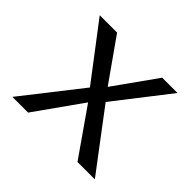

<svg xmlns="http://www.w3.org/2000/svg" viewBox="-109 -539 665 665"><g transform="rotate(45 223.0 -207.0)"><path d="M188 -213 35 -414H120L230 -258L341 -414H416L262 -216L425 0H340L220 -172L98 0H21Z"/></g></svg>

Font: LXGW Bright GB
Style: Regular
Weight: 400
Designer: Christian Thalmann (Catharsis Fonts)
Foundry: LXGW / Christian Thalmann (Catharsis Fonts) / Fontworks Inc.
Version: Version 5.510